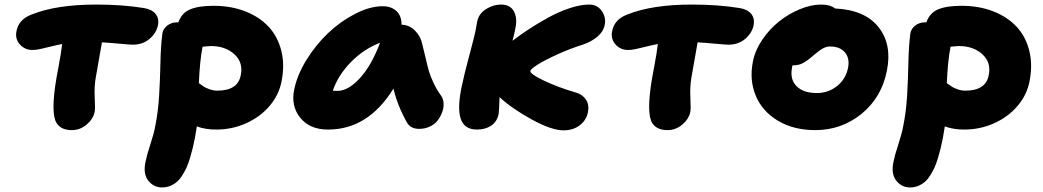

<svg xmlns="http://www.w3.org/2000/svg" viewBox="-20 -553 4529 834"><path d="M292 12.2Q236.8 12.2 220.2 -29.8Q199.7 -86.9 232.9 -255.9Q246.6 -328.1 250 -361.8Q227.1 -357.4 199.5 -350.6Q171.9 -343.8 153.8 -339.8Q135.7 -335.9 121.1 -335.9Q87.4 -335.9 65.9 -360.4Q44.4 -384.8 51.8 -418.9Q62 -469.7 118.2 -490.2Q225.1 -533.2 397.9 -533.2Q512.2 -533.2 605 -518.1Q638.7 -512.7 655.3 -493.2Q671.9 -473.6 666 -442.9Q658.7 -408.7 629.2 -383.8Q599.6 -358.9 557.1 -358.9Q544.9 -358.9 497.8 -363.3Q450.7 -367.7 422.9 -369.1Q410.2 -293.5 397 -222.2Q388.7 -178.7 391.4 -129.2Q394 -79.6 391.1 -66.9Q384.8 -36.1 356.4 -12Q328.1 12.2 292 12.2Z M684.1 261.2Q647.9 261.2 624.5 232.2Q601.1 203.1 611.8 150.9Q618.2 119.1 632.8 75Q647.5 30.8 653.8 -2Q667 -67.4 671.1 -136.5Q675.3 -205.6 676.8 -278.6Q678.2 -351.6 685.1 -405.8Q688 -427.7 706.3 -441.9Q724.6 -456.1 750 -456.1H754.9Q769 -496.6 805.7 -512.2Q842.3 -527.8 907.7 -527.8Q983.4 -527.8 1044.9 -503.9Q1106.4 -480 1146.2 -437.5Q1186 -395 1201.7 -333.5Q1217.3 -272 1203.1 -200.2Q1191.9 -141.1 1151.4 -93.3Q1110.8 -45.4 1049.6 -17.8Q988.3 9.8 918.9 9.8Q872.1 9.8 835 -3.9Q834.5 1 826.7 45.9Q821.8 70.8 817.4 89.1Q813 107.4 805.9 131.3Q798.8 155.3 791.3 172.4Q783.7 189.5 772.7 207.3Q761.7 225.1 749.3 236.1Q736.8 247.1 720.2 254.2Q703.6 261.2 684.1 261.2ZM896 -353Q889.6 -353 877.7 -351.8Q865.7 -350.6 859.9 -350.1Q847.7 -287.6 843.8 -191.9Q858.9 -180.7 866.7 -175.8Q874.5 -170.9 890.9 -165Q907.2 -159.2 923.8 -159.2Q1013.7 -159.2 1025.9 -227.1Q1037.1 -281.7 998 -317.4Q959 -353 896 -353Z M1404.8 9.8Q1325.7 9.8 1284.4 -41.3Q1243.2 -92.3 1257.8 -163.1Q1270.5 -227.1 1311.5 -293.2Q1352.5 -359.4 1406.2 -410.2Q1460 -460.9 1523.4 -493.4Q1586.9 -525.9 1642.1 -525.9Q1679.7 -525.9 1702.1 -504.9Q1724.6 -483.9 1724.1 -445.8Q1759.3 -444.3 1783.4 -419.4Q1807.6 -394.5 1814 -361.8Q1818.8 -344.2 1828.4 -303Q1837.9 -261.7 1843.3 -243.2Q1848.6 -224.6 1862.5 -194.3Q1876.5 -164.1 1896 -137.2Q1905.3 -124.5 1906.7 -106.2Q1908.2 -87.9 1901.6 -68.4Q1895 -48.8 1882.6 -31.7Q1870.1 -14.6 1848.4 -3.9Q1826.7 6.8 1800.8 6.8Q1762.7 6.8 1747.1 -22Q1707 -93.3 1689 -168Q1579.1 9.8 1404.8 9.8ZM1445.8 -158.2Q1492.2 -158.2 1542.7 -212.9Q1593.3 -267.6 1630.9 -367.2Q1560.1 -340.3 1504.2 -283.2Q1448.2 -226.1 1425.8 -159.2Q1431.6 -158.2 1445.8 -158.2Z M2051.8 9.8Q1996.1 9.8 1981 -38.1Q1965.8 -85.9 1985.8 -178.2Q1996.6 -231 2018.8 -313.2Q2041 -395.5 2045.9 -420.9Q2051.8 -455.6 2052.7 -459Q2059.6 -493.7 2091.1 -513.4Q2122.6 -533.2 2155.8 -533.2Q2195.8 -533.2 2211.9 -504.4Q2228 -475.6 2218.8 -430.2Q2215.8 -412.1 2206.1 -376Q2240.7 -402.3 2278.1 -426.8Q2315.4 -451.2 2361.8 -476.8Q2408.2 -502.4 2455.3 -517.8Q2502.4 -533.2 2540 -533.2Q2574.7 -533.2 2594 -505.1Q2613.3 -477.1 2606.9 -445.8Q2601.6 -416.5 2575 -393.8Q2548.3 -371.1 2510.7 -358.9Q2452.6 -340.3 2398.2 -315.4Q2343.8 -290.5 2314.2 -271.5Q2284.7 -252.4 2283.7 -245.1Q2280.8 -232.4 2342 -203.1Q2403.3 -173.8 2481.9 -150.9Q2509.8 -143.1 2525.1 -120.4Q2540.5 -97.7 2533.7 -64.9Q2526.4 -29.8 2497.6 -8.3Q2468.8 13.2 2427.7 13.2Q2376 13.2 2290 -33.9Q2204.1 -81.1 2149.9 -130.9Q2147.9 -68.8 2146 -58.1Q2139.2 -24.4 2113.5 -7.3Q2087.9 9.8 2051.8 9.8Z M2879.4 12.2Q2824.2 12.2 2807.6 -29.8Q2787.1 -86.9 2820.3 -255.9Q2834 -328.1 2837.4 -361.8Q2814.5 -357.4 2786.9 -350.6Q2759.3 -343.8 2741.2 -339.8Q2723.1 -335.9 2708.5 -335.9Q2674.8 -335.9 2653.3 -360.4Q2631.8 -384.8 2639.2 -418.9Q2649.4 -469.7 2705.6 -490.2Q2812.5 -533.2 2985.4 -533.2Q3099.6 -533.2 3192.4 -518.1Q3226.1 -512.7 3242.7 -493.2Q3259.3 -473.6 3253.4 -442.9Q3246.1 -408.7 3216.6 -383.8Q3187 -358.9 3144.5 -358.9Q3132.3 -358.9 3085.2 -363.3Q3038.1 -367.7 3010.3 -369.1Q2997.6 -293.5 2984.4 -222.2Q2976.1 -178.7 2978.8 -129.2Q2981.4 -79.6 2978.5 -66.9Q2972.2 -36.1 2943.8 -12Q2915.5 12.2 2879.4 12.2Z M3521.5 12.2Q3427.2 12.2 3359.1 -28.6Q3291 -69.3 3262.7 -137.5Q3234.4 -205.6 3250.5 -286.1Q3259.8 -334 3290.8 -379.9Q3321.8 -425.8 3363 -459Q3404.3 -492.2 3453.6 -512.7Q3502.9 -533.2 3547.4 -533.2Q3586.4 -533.2 3607.4 -516.1Q3736.3 -510.3 3795.9 -435.3Q3855.5 -360.4 3832.5 -246.1Q3809.6 -129.4 3722.4 -58.6Q3635.3 12.2 3521.5 12.2ZM3420.4 -258.8Q3410.6 -209 3439.7 -179Q3468.8 -148.9 3528.3 -148.9Q3578.1 -148.9 3616 -179.2Q3653.8 -209.5 3663.6 -257.8Q3671.9 -299.8 3650.1 -325.4Q3628.4 -351.1 3585.4 -351.1Q3581.1 -351.1 3576.9 -350.6Q3572.8 -350.1 3568.4 -348.4Q3564 -346.7 3560.8 -345.7Q3557.6 -344.7 3552.5 -341.6Q3547.4 -338.4 3544.7 -336.7Q3542 -335 3536.1 -330.3Q3530.3 -325.7 3527.6 -323.7Q3524.9 -321.8 3517.6 -315.7Q3510.3 -309.6 3507.3 -307.1Q3481.4 -285.2 3464.1 -277.1Q3446.8 -269 3423.3 -269H3422.4Q3420.4 -263.2 3420.4 -258.8Z M3933.1 261.2Q3897 261.2 3873.5 232.2Q3850.1 203.1 3860.8 150.9Q3867.2 119.1 3881.8 75Q3896.5 30.8 3902.8 -2Q3916 -67.4 3920.2 -136.5Q3924.3 -205.6 3925.8 -278.6Q3927.2 -351.6 3934.1 -405.8Q3937 -427.7 3955.3 -441.9Q3973.6 -456.1 3999 -456.1H4003.9Q4018.1 -496.6 4054.7 -512.2Q4091.3 -527.8 4156.7 -527.8Q4232.4 -527.8 4293.9 -503.9Q4355.5 -480 4395.3 -437.5Q4435.1 -395 4450.7 -333.5Q4466.3 -272 4452.1 -200.2Q4440.9 -141.1 4400.4 -93.3Q4359.9 -45.4 4298.6 -17.8Q4237.3 9.8 4168 9.8Q4121.1 9.8 4084 -3.9Q4083.5 1 4075.7 45.9Q4070.8 70.8 4066.4 89.1Q4062 107.4 4054.9 131.3Q4047.9 155.3 4040.3 172.4Q4032.7 189.5 4021.7 207.3Q4010.7 225.1 3998.3 236.1Q3985.8 247.1 3969.2 254.2Q3952.6 261.2 3933.1 261.2ZM4145 -353Q4138.7 -353 4126.7 -351.8Q4114.7 -350.6 4108.9 -350.1Q4096.7 -287.6 4092.8 -191.9Q4107.9 -180.7 4115.7 -175.8Q4123.5 -170.9 4139.9 -165Q4156.2 -159.2 4172.9 -159.2Q4262.7 -159.2 4274.9 -227.1Q4286.1 -281.7 4247.1 -317.4Q4208 -353 4145 -353Z"/></svg>

Font: Shantell Sans Normal
Style: Italic
Weight: 800
Italic angle: -11.31°
Designer: Stephen Nixon, Anya Danilova, Shantell Martin
Foundry: Arrow Type
Version: Version 1.006;[559af2be0]